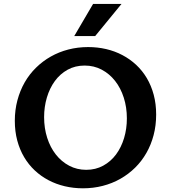

<svg xmlns="http://www.w3.org/2000/svg" viewBox="-20 -970 897 999"><path d="M428.7 -86.4Q477.5 -86.4 516.8 -107.9Q556.2 -129.4 583.5 -166Q610.8 -202.6 625.5 -251.2Q640.1 -299.8 640.1 -354Q640.1 -411.6 624 -461.9Q607.9 -512.2 578.6 -549.3Q549.3 -586.4 509 -607.7Q468.8 -628.9 420.4 -628.9Q371.1 -628.9 331.8 -607.2Q292.5 -585.4 265.4 -548.3Q238.3 -511.2 223.9 -462.6Q209.5 -414.1 209.5 -360.4Q209.5 -302.7 225.6 -252.7Q241.7 -202.6 270.8 -165.8Q299.8 -128.9 340.1 -107.7Q380.4 -86.4 428.7 -86.4ZM411.6 9.8Q362.3 9.8 316.9 -1Q271.5 -11.7 232.2 -32.5Q192.9 -53.2 160.6 -83.5Q128.4 -113.8 105.5 -152.6Q82.5 -191.4 69.8 -238.8Q57.1 -286.1 57.1 -341.3Q57.1 -397.9 70.6 -448.2Q84 -498.5 108.4 -541.3Q132.8 -584 167.5 -617.9Q202.1 -651.9 244.4 -675.8Q286.6 -699.7 335.7 -712.4Q384.8 -725.1 438.5 -725.1Q487.3 -725.1 532.5 -714.6Q577.6 -704.1 616.9 -683.3Q656.2 -662.6 688.5 -632.6Q720.7 -602.5 743.9 -563.5Q767.1 -524.4 779.8 -476.8Q792.5 -429.2 792.5 -374Q792.5 -317.4 779.3 -267.1Q766.1 -216.8 741.7 -174.1Q717.3 -131.3 682.9 -97.4Q648.4 -63.5 606.2 -39.6Q564 -15.6 514.6 -2.9Q465.3 9.8 411.6 9.8ZM366.2 -782.2 464.4 -949.7H612.3L475.1 -782.2Z"/></svg>

Font: Proza Libre
Style: SemiBold
Weight: 600
Designer: Jasper de Waard
Foundry: Jasper de Waard
Version: Version 1.000; ttfautohint (v1.4.1.8-43bc) -l 8 -r 50 -G 200